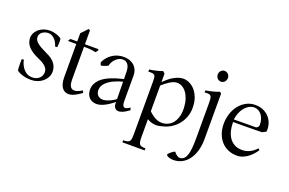

<svg xmlns="http://www.w3.org/2000/svg" viewBox="-113 -1089 2643 1757"><g transform="rotate(20 1209.0 -210.5)"><path d="M284.7 -356.9Q283.7 -361.8 281.2 -369.9Q278.8 -377.9 275.9 -381.8Q271 -394.5 262.2 -406.7Q253.4 -418.9 241.9 -429Q230.5 -439 217 -445.1Q203.6 -451.2 189 -451.2Q169.4 -451.2 153.6 -445.6Q137.7 -439.9 126.7 -430.9Q115.7 -421.9 109.9 -410.2Q104 -398.4 104 -386.2Q104 -370.6 110.4 -357.2Q116.7 -343.8 131.8 -330.6Q147 -317.4 171.9 -303.2Q196.8 -289.1 234.4 -271.5Q293 -245.1 318.6 -209Q344.2 -172.9 343.3 -127.9Q342.3 -99.6 328.9 -75Q315.4 -50.3 293.5 -32.2Q271.5 -14.2 242.9 -3.9Q214.4 6.3 183.6 6.3Q155.8 6.3 132.6 2.4Q109.4 -1.5 91.6 -7.6Q73.7 -13.7 61.3 -20.5Q48.8 -27.3 41.5 -33.2Q39.1 -43.5 38.3 -62Q37.6 -80.6 37.6 -99.1Q37.6 -110.4 37.8 -121.6Q38.1 -132.8 38.6 -144.5H59.6Q60.1 -137.2 62 -127.9Q64 -118.7 66.4 -114.3Q82.5 -71.8 112.3 -45.4Q142.1 -19 183.6 -19Q206.1 -19 223.6 -25.9Q241.2 -32.7 253.2 -44.2Q265.1 -55.7 271.5 -70.8Q277.8 -85.9 277.8 -102.1Q277.8 -116.2 272.9 -128.9Q268.1 -141.6 256.6 -153.8Q245.1 -166 226.1 -178Q207 -189.9 178.2 -202.1Q112.8 -230.5 77.9 -267.3Q43 -304.2 43 -355.5Q43 -375.5 52.5 -396.7Q62 -418 81.3 -436Q100.6 -454.1 129.9 -465.6Q159.2 -477.1 198.2 -477.1Q211.4 -477.1 226.6 -474.4Q241.7 -471.7 256.6 -467Q271.5 -462.4 284.9 -455.6Q298.3 -448.7 307.6 -439.9Q309.6 -429.2 309.6 -415Q309.6 -400.9 308.6 -387.7Q308.1 -380.4 307.6 -372.8Q307.1 -365.2 306.2 -356.9Z M460 -444.3H383.3L380.4 -450.7L394 -469.2H460V-549.3L520.5 -612.8L535.2 -603V-469.2H663.6L666.5 -465.8Q668.9 -462.4 669.9 -460.9Q667.5 -455.6 662.1 -447.8Q656.7 -439.9 648.4 -433.6Q640.1 -436.5 628.7 -438.5Q617.2 -440.4 605.5 -441.7Q593.8 -442.9 582.8 -443.6Q571.8 -444.3 564 -444.3H535.2V-122.6Q535.2 -87.4 544.2 -67.4Q553.2 -47.4 569.8 -41Q586.4 -34.7 610.1 -41.3Q633.8 -47.9 663.1 -65.9L671.9 -44.9Q661.1 -37.1 647 -27.3Q632.8 -17.6 616.7 -9Q600.6 -0.5 583.3 5.4Q565.9 11.2 548.3 11.2Q529.3 11.2 512.9 3.2Q496.6 -4.9 484.9 -21.2Q473.1 -37.6 466.6 -62.5Q460 -87.4 460 -121.1Z M727.5 -362.3Q730.5 -370.6 737.1 -382.6Q743.7 -394.5 754.4 -407.7Q765.1 -420.9 780 -434.1Q794.9 -447.3 814.2 -458Q833.5 -468.8 856.9 -475.3Q880.4 -481.9 908.2 -481.9Q948.7 -481.9 976.1 -470Q1003.4 -458 1020 -439.5Q1036.6 -420.9 1043.9 -398.7Q1051.3 -376.5 1051.3 -356V-103.5Q1051.3 -81.1 1055.4 -68.1Q1059.6 -55.2 1067.1 -50.3Q1074.7 -45.4 1085.7 -47.6Q1096.7 -49.8 1110.4 -58.1L1125.5 -67.4L1133.8 -44.9Q1111.8 -27.8 1089.4 -15.4Q1066.9 -2.9 1044.9 1Q1033.2 3.4 1022.2 1.2Q1011.2 -1 1002.7 -7.8Q994.1 -14.6 988.8 -26.6Q983.4 -38.6 983.4 -55.7V-71.3Q967.3 -57.6 947.8 -43.5Q928.2 -29.3 906.7 -17.6Q885.3 -5.9 863 1.5Q840.8 8.8 819.8 8.8Q799.3 8.8 781.2 2Q763.2 -4.9 749.8 -18.1Q736.3 -31.2 728.5 -50.5Q720.7 -69.8 720.7 -95.2Q720.7 -127 732.9 -152.3Q745.1 -177.7 765.4 -197.5Q785.6 -217.3 812 -232.2Q838.4 -247.1 867.2 -258.3Q896 -269.5 925.3 -277.8Q954.6 -286.1 980 -292L979 -356Q979 -373.5 976.1 -391.4Q973.1 -409.2 965.6 -423.8Q958 -438.5 944.1 -447.8Q930.2 -457 908.2 -457Q887.2 -457 868.9 -446.5Q850.6 -436 836.9 -420.9Q823.2 -405.8 815.2 -389.2Q807.1 -372.6 806.2 -360.4Q801.3 -356.4 791.7 -352.3Q782.2 -348.1 771.7 -344.5Q761.2 -340.8 752 -338.6Q742.7 -336.4 737.8 -336.4Q735.4 -340.8 732.2 -348.4Q729 -356 727.5 -362.3ZM980.5 -266.6Q962.9 -262.2 941.9 -255.4Q920.9 -248.5 900.1 -239Q879.4 -229.5 860.1 -217.3Q840.8 -205.1 825.9 -189.9Q811 -174.8 802.2 -156.7Q793.5 -138.7 793.5 -117.7Q793.5 -101.1 798.8 -87.9Q804.2 -74.7 813.7 -65.9Q823.2 -57.1 835.9 -52.5Q848.6 -47.9 863.3 -48.3Q877.4 -48.8 893.6 -53.2Q909.7 -57.6 925.8 -64.5Q941.9 -71.3 956.5 -80.1Q971.2 -88.9 982.9 -98.1Z M1311.5 145Q1311.5 173.8 1313.7 190.9Q1315.9 208 1321.8 217.8Q1327.6 227.5 1338.4 231.2Q1349.1 234.9 1366.2 236.3H1380.9V256.8H1164.1V236.3H1178.7Q1198.2 234.9 1209.7 231Q1221.2 227.1 1227.3 217.5Q1233.4 208 1235.4 190.9Q1237.3 173.8 1237.3 145.5V-361.8Q1237.3 -386.2 1235.4 -400.4Q1233.4 -414.6 1227.1 -421.9Q1220.7 -429.2 1209 -431.2Q1197.3 -433.1 1178.2 -432.6L1166 -432.1V-453.1Q1195.3 -457 1228.3 -464.4Q1261.2 -471.7 1291.5 -483.9L1311.5 -465.8V-383.8Q1329.1 -400.9 1349.1 -418Q1369.1 -435.1 1391.4 -448.7Q1413.6 -462.4 1437.5 -471.2Q1461.4 -480 1486.8 -481.4Q1513.7 -482.4 1543.5 -470.5Q1573.2 -458.5 1598.6 -432.4Q1624 -406.2 1641.4 -366Q1658.7 -325.7 1660.6 -270Q1662.6 -213.4 1644.8 -167.7Q1627 -122.1 1597.4 -88.6Q1567.9 -55.2 1530.3 -33.9Q1492.7 -12.7 1454.6 -5.4Q1421.4 5.9 1390.1 3.7Q1358.9 1.5 1332.5 -10.7Q1327.1 -13.2 1321.8 -15.9Q1316.4 -18.6 1311.5 -22ZM1311.5 -99.6Q1348.1 -62.5 1385.3 -45.9Q1431.2 -25.4 1480.5 -39.1Q1505.4 -46.4 1525.9 -62.7Q1546.4 -79.1 1560.3 -103.8Q1574.2 -128.4 1581.1 -160.9Q1587.9 -193.4 1585.9 -232.9Q1583.5 -279.3 1571.5 -315.4Q1559.6 -351.6 1540.8 -376.5Q1522 -401.4 1498.3 -414.3Q1474.6 -427.2 1448.7 -427.2Q1431.6 -427.2 1412.8 -419.4Q1394 -411.6 1375.7 -399.9Q1357.4 -388.2 1340.8 -374.8Q1324.2 -361.3 1311.5 -349.6Z M1870.6 -625.5Q1870.6 -614.7 1866.7 -605.2Q1862.8 -595.7 1856 -588.4Q1849.1 -581.1 1840.3 -576.9Q1831.5 -572.8 1821.3 -572.8Q1811 -572.8 1801.8 -576.9Q1792.5 -581.1 1785.9 -588.4Q1779.3 -595.7 1775.4 -605.2Q1771.5 -614.7 1771.5 -625.5Q1771.5 -636.2 1775.4 -645.8Q1779.3 -655.3 1785.9 -662.4Q1792.5 -669.4 1801.8 -673.6Q1811 -677.7 1821.3 -677.7Q1831.5 -677.7 1840.3 -673.6Q1849.1 -669.4 1856 -662.4Q1862.8 -655.3 1866.7 -645.8Q1870.6 -636.2 1870.6 -625.5ZM1786.1 -16.1V-352.1Q1786.1 -378.9 1783.9 -394.8Q1781.7 -410.6 1775.6 -418.7Q1769.5 -426.8 1758.3 -429Q1747.1 -431.2 1729 -430.2L1715.3 -428.7V-449.7Q1750.5 -455.1 1781.5 -462.9Q1812.5 -470.7 1846.2 -483.9L1860.4 -470.2V-29.3Q1860.4 38.1 1844.5 89.6Q1828.6 141.1 1801.5 176.5Q1774.4 211.9 1737.8 230.5Q1701.2 249 1659.2 249.5Q1636.2 250 1617.2 243.9Q1598.1 237.8 1589.8 230Q1589.4 228 1588.9 225.1Q1588.4 222.2 1587.4 218.3Q1590.8 213.4 1597.4 206.8Q1604 200.2 1612.3 193.4Q1620.6 186.5 1629.6 180.7Q1638.7 174.8 1647.5 171.4Q1652.8 179.7 1660.6 187.3Q1668.5 194.8 1676.8 200.7Q1685.1 206.5 1693.6 209.5Q1702.1 212.4 1709 210.9Q1732.9 209 1747.8 193.1Q1762.7 177.2 1771.2 148.7Q1779.8 120.1 1783 78.6Q1786.1 37.1 1786.1 -16.1Z M2367.7 -104.5Q2356.4 -86.9 2339.1 -66.7Q2321.8 -46.4 2299.8 -29.1Q2277.8 -11.7 2251.2 0.2Q2224.6 12.2 2195.3 13.2Q2147.9 14.6 2107.7 -1.5Q2067.4 -17.6 2038.6 -48.3Q2009.8 -79.1 1993.4 -122.8Q1977.1 -166.5 1977.1 -219.7Q1977.1 -271 1992.2 -318.1Q2007.3 -365.2 2035.6 -401.4Q2064 -437.5 2103.8 -459.2Q2143.6 -481 2192.4 -481Q2238.8 -481 2273.9 -463.9Q2309.1 -446.8 2331.8 -419.4Q2354.5 -392.1 2364.3 -357.2Q2374 -322.3 2370.1 -286.1Q2361.8 -280.8 2351.8 -276.4Q2341.8 -272 2333.5 -267.1Q2321.3 -266.6 2301 -266.1Q2280.8 -265.6 2256.1 -265.4Q2231.4 -265.1 2204.8 -264.9Q2178.2 -264.6 2153.1 -264.4Q2127.9 -264.2 2106.2 -264.2Q2084.5 -264.2 2070.3 -264.2H2052.2Q2052.2 -224.6 2060.5 -186.5Q2068.8 -148.4 2087.9 -118.4Q2106.9 -88.4 2138.7 -69.8Q2170.4 -51.3 2217.3 -51.3Q2238.8 -51.3 2258.5 -56.6Q2278.3 -62 2295.4 -71Q2312.5 -80.1 2327.1 -92Q2341.8 -104 2352.5 -117.2ZM2050.8 -288.6Q2159.2 -290 2267.1 -290Q2278.8 -295.4 2285.2 -302.5Q2291.5 -309.6 2291.5 -325.2Q2291.5 -354 2283.7 -377.9Q2275.9 -401.9 2262.2 -419.2Q2248.5 -436.5 2230.2 -446.3Q2211.9 -456.1 2190.9 -456.1Q2173.3 -456.1 2155.3 -449.2Q2137.2 -442.4 2120.4 -428.7Q2103.5 -415 2089.4 -394.8Q2075.2 -374.5 2065.4 -348.1Q2055.2 -320.8 2050.8 -288.6Z"/></g></svg>

Font: Varendra
Style: Regular
Weight: 400
Designer: Jacob Thomas
Foundry: Bangla Type Foundry
Version: Version 1.008